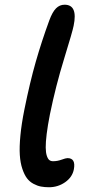

<svg xmlns="http://www.w3.org/2000/svg" viewBox="-20 -808 372 811"><path d="M187 -17.1Q168.5 -17.1 153.1 -20Q137.7 -22.9 121.6 -31.5Q105.5 -40 94.2 -54.7Q83 -69.3 74.5 -94.5Q65.9 -119.6 63.7 -153.3Q61.5 -187 66.2 -235.8Q70.8 -284.7 83 -345.2Q106.4 -460.9 131.1 -547.1Q155.8 -633.3 188 -721.2Q201.2 -757.3 216.6 -772.7Q231.9 -788.1 252.9 -788.1Q309.6 -788.1 291 -699.2Q286.6 -675.8 251 -560.3Q215.3 -444.8 190.9 -325.2Q181.6 -277.8 177.2 -242.4Q172.9 -207 173.1 -185.3Q173.3 -163.6 177.7 -150.1Q182.1 -136.7 188.5 -131.8Q194.8 -127 204.1 -127Q222.2 -127 240 -133.5Q257.8 -140.1 265.1 -140.1Q300.8 -140.1 292 -92.8Q285.6 -59.6 255.1 -38.3Q224.6 -17.1 187 -17.1Z"/></svg>

Font: Shantell Sans Bouncy
Style: Italic
Weight: 500
Italic angle: -11.31°
Designer: Stephen Nixon, Anya Danilova, Shantell Martin
Foundry: Arrow Type
Version: Version 1.006;[9816181b4]